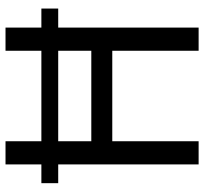

<svg xmlns="http://www.w3.org/2000/svg" viewBox="-42 -698 740 696"><g transform="rotate(-90 328.0 -350.0)"><path d="M80 0V-700H164V-389H492V-700H576V0H492V-313H164V0ZM12 -509V-570H645V-509Z"/></g></svg>

Font: Space Grotesk Light
Style: Regular
Weight: 400
Version: Version 2.000